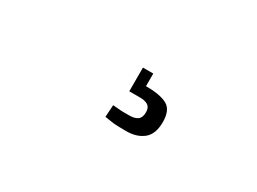

<svg xmlns="http://www.w3.org/2000/svg" viewBox="-26 -222 885 660"><g transform="rotate(30 416.5 108.0)"><path d="M563 127Q563 175 537 196Q511 217 469 217Q452 217 436.5 216.5Q421 216 409 214Q395 212 383 210L386 162Q398 163 409 164Q419 165 430 165Q441 165 452 165Q473 165 484.5 156.5Q496 148 496 127Q496 108 484.5 100.5Q473 93 452 93H410V-1H451V49Q507 49 535 64Q563 79 563 127Z"/></g></svg>

Font: TitilliumText22L 400 wt
Style: 400 wt
Weight: 400
Designer: Campivisivi
Foundry: Campivisivi
Version: 1.000